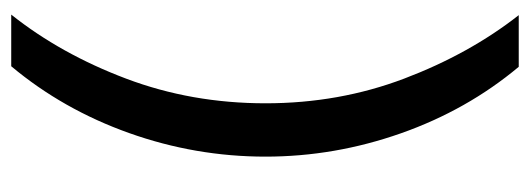

<svg xmlns="http://www.w3.org/2000/svg" viewBox="-321 -479 944 342"><g transform="rotate(90 151.0 -308.0)"><path d="M7 -760H99Q176 -668 217.5 -550Q259 -432 259 -309Q259 -184 217 -66Q175 52 98 144H6Q76 56 120 -60.5Q164 -177 164 -309Q164 -440 120 -556Q76 -672 7 -760Z"/></g></svg>

Font: SUSE Thin Medium
Style: Regular
Weight: 500
Version: Version 1.000